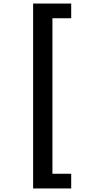

<svg xmlns="http://www.w3.org/2000/svg" viewBox="-20 -862 499 1084"><path d="M167 202V-842H382V-759H276V119H382V202Z"/></svg>

Font: Alata
Style: Regular
Weight: 400
Designer: Spyros Zevelakis, Eben Sorkin
Foundry: Spyros Zevelakis
Version: Version 1.005; ttfautohint (v1.8.4.7-5d5b)